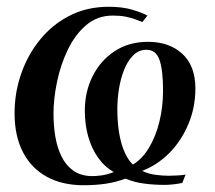

<svg xmlns="http://www.w3.org/2000/svg" viewBox="-20 -536 636 567"><path d="M227 11Q163.5 11 117.8 -14.2Q72 -39.5 47.5 -87.2Q23 -135 23 -201.5Q23 -262 42.5 -318.2Q62 -374.5 98.5 -419.2Q135 -464 186.2 -490Q237.5 -516 301 -516Q341.5 -516 370.8 -507.2Q400 -498.5 415.5 -490L400.5 -471Q390.5 -475 378.8 -479.2Q367 -483.5 351 -486.8Q335 -490 313 -490Q267.5 -490 234.5 -461.8Q201.5 -433.5 180.2 -389.2Q159 -345 148.5 -294.8Q138 -244.5 138 -200Q138 -164.5 143.5 -132Q149 -99.5 161.8 -73.8Q174.5 -48 195.5 -32.8Q216.5 -17.5 247 -16Q262 -15.5 279.8 -18Q297.5 -20.5 316 -28Q288.5 -43.5 269.2 -71Q250 -98.5 240.2 -133.8Q230.5 -169 230.5 -209.5Q230.5 -265 253.5 -311Q276.5 -357 318.5 -384.8Q360.5 -412.5 417 -412.5Q480 -412.5 518.5 -377Q557 -341.5 557 -275Q557 -218.5 536.2 -169.2Q515.5 -120 480 -84.2Q444.5 -48.5 400 -31.5Q416.5 -23 437.8 -20Q459 -17 477.5 -17Q487.5 -17 503 -17.8Q518.5 -18.5 528 -20.5L518.5 4Q511.5 6 495.5 8Q479.5 10 467 10Q435 10 406 6.2Q377 2.5 350.5 -8.5Q322.5 2 292.5 6.5Q262.5 11 227 11ZM412.5 -389Q389.5 -389 373 -372.2Q356.5 -355.5 346.2 -329.2Q336 -303 331.2 -272.8Q326.5 -242.5 326.5 -215Q326.5 -174 332.2 -141.2Q338 -108.5 348.5 -85.5Q359 -62.5 372.5 -50Q400 -66.5 420 -99.8Q440 -133 450.8 -176.8Q461.5 -220.5 461.5 -269Q461.5 -328 451.2 -358.5Q441 -389 412.5 -389Z"/></svg>

Font: Merriweather 144pt Medium
Style: Italic
Weight: 500
Italic angle: -7.8°
Version: Version 2.101